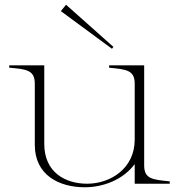

<svg xmlns="http://www.w3.org/2000/svg" viewBox="-20 -776 756 811"><path d="M338 15C418 15 501 -18 549 -83V0H697V-10C625 -17 589 -20 589 -77V-500H441V-490C513 -483 549 -480 549 -423V-186C549 -64 446 0 348 0C256 0 167 -48 167 -168V-500H19V-490C91 -484 127 -480 127 -423V-164C127 -36 230 15 338 15ZM237 -729 453 -570 459 -578 259 -756Z"/></svg>

Font: Sprat Thin
Style: Regular
Weight: 100
Designer: Ethan Nakache
Foundry: Collletttivo
Version: Version 2.000;Glyphs 3.2 (3217)